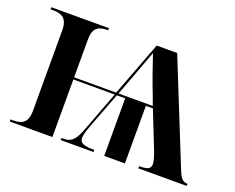

<svg xmlns="http://www.w3.org/2000/svg" viewBox="-92 -691 1034 846"><g transform="rotate(20 425.5 -268.0)"><path d="M18 0H218V-270H412L338 -74C319 -26 301 -10 269 -10H257V0H411V-10C362 -10 342 -17 342 -42C342 -54 347 -72 357 -99L422 -270H461V0H558V-270H591L661 -93C669 -71 675 -51 675 -39C675 -17 660 -10 621 -10V0H848V-10C826 -10 815 -21 800 -59L608 -536H512L415 -280H218V-457C218 -516 247 -526 283 -526H288V-536H18V-526H30C67 -526 98 -516 98 -457V-79C98 -19 67 -10 30 -10H18ZM426 -280 447 -335C466 -388 493 -458 508 -499C525 -447 550 -376 571 -323L587 -280Z"/></g></svg>

Font: Noto Serif Display SemiCondensed SemiBold
Style: Regular
Weight: 600
Width: 4
Designer: Monotype Design Team
Foundry: Monotype Imaging Inc.
Version: Version 2.009